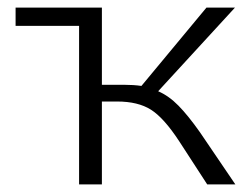

<svg xmlns="http://www.w3.org/2000/svg" viewBox="-20 -485 663 505"><path d="M599 0H525L451 -114Q411 -175 377 -196.5Q343 -218 288 -218H248V0H188V-417H21V-465H248V-262H306Q331 -262 352 -259L523 -465H598L396 -245Q424 -233 449.5 -207Q475 -181 506 -137Z"/></svg>

Font: Ysabeau SC Semilight
Style: Regular
Weight: 300
Designer: Christian Thalmann (Catharsis Fonts)
Version: Version 0.003